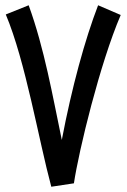

<svg xmlns="http://www.w3.org/2000/svg" viewBox="-20 -704 481 730"><path d="M175 6 261 -7C280 -133 360 -463 439 -647L353 -684C303 -554 253 -372 215 -172C180 -339 149 -519 89 -684L2 -649C77 -471 127 -172 175 6Z"/></svg>

Font: Noto Sans Arabic ExtCond Med
Style: Regular
Weight: 500
Width: 2
Designer: Monotype Design Team, Nadine Chahine, Nizar Qandah and Khaled Hosny
Foundry: Monotype Imaging Inc.
Version: Version 2.012